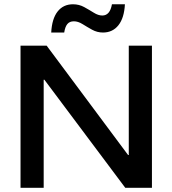

<svg xmlns="http://www.w3.org/2000/svg" viewBox="-20 -892 819 912"><path d="M701.7 0H575L190.8 -513.3H187.5V0H77.5V-675H201.7L588.3 -155.8H591.7V-675H701.7ZM223.3 -737.5Q226.7 -803.3 253.8 -837.5Q280.8 -871.7 326.7 -871.7Q355.8 -871.7 380 -858.3Q404.2 -845 425.4 -831.7Q446.7 -818.3 465.8 -818.3Q502.5 -818.3 511.7 -871.7H573.3Q570 -806.7 542.5 -772.1Q515 -737.5 469.2 -737.5Q441.7 -737.5 417.5 -750.8Q393.3 -764.2 372.1 -777.5Q350.8 -790.8 330.8 -790.8Q310.8 -790.8 300 -777.9Q289.2 -765 285 -737.5Z"/></svg>

Font: Funnel Display Medium
Style: Regular
Weight: 500
Designer: NORD ID, Kristian Moeller
Foundry: Dicotype
Version: Version 1.000